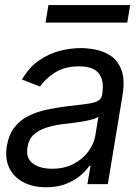

<svg xmlns="http://www.w3.org/2000/svg" viewBox="-20 -748 557 780"><path d="M167 12.7Q115.2 12.7 76.2 -7.1Q37.1 -26.9 18.3 -64.5Q-0.5 -102.1 7.8 -155.3Q16.1 -202.1 39.3 -231.4Q62.5 -260.7 96.2 -277.3Q129.9 -293.9 168.7 -302.2Q207.5 -310.5 246.1 -315.4Q296.9 -321.8 328.4 -325.4Q359.9 -329.1 376 -337.2Q392.1 -345.2 395.5 -365.2V-368.2Q403.8 -420.4 381.6 -449.5Q359.4 -478.5 301.8 -478.5Q242.2 -478.5 202.1 -452.4Q162.1 -426.3 142.6 -396.5L69.3 -424.8Q98.1 -474.6 138.4 -502.4Q178.7 -530.3 223.1 -541.5Q267.6 -552.7 308.6 -552.7Q335 -552.7 367.9 -546.6Q400.9 -540.5 429.9 -521.2Q459 -502 473.6 -463.1Q488.3 -424.3 477.5 -359.4L418 0H335L347.7 -74.2H342.8Q331.5 -56.6 308.3 -36.4Q285.2 -16.1 250 -1.7Q214.8 12.7 167 12.7ZM191.4 -62.5Q241.2 -62.5 278.6 -82Q315.9 -101.6 338.9 -132.6Q361.8 -163.6 367.2 -197.3L379.9 -274.4Q373.5 -268.1 354.7 -262.9Q335.9 -257.8 312.3 -253.9Q288.6 -250 266.1 -247.3Q243.7 -244.6 230.5 -243.2Q197.3 -238.8 167.5 -229.2Q137.7 -219.7 117.2 -201.2Q96.7 -182.6 91.8 -150.4Q84 -106.9 112.5 -84.7Q141.1 -62.5 191.4 -62.5ZM508.8 -727.5 497.1 -656.2H165L176.8 -727.5Z"/></svg>

Font: Inter Tight
Style: Italic
Weight: 400
Italic angle: -9.39999°
Designer: Rasmus Andersson
Foundry: rsms
Version: Version 3.002